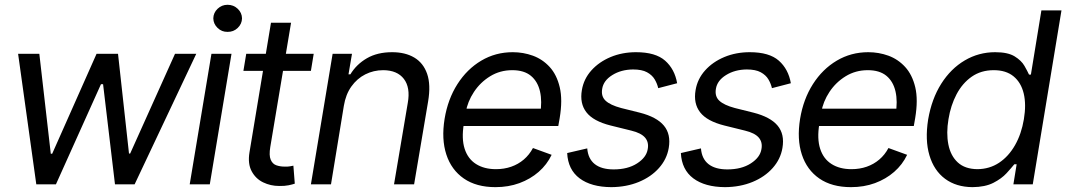

<svg xmlns="http://www.w3.org/2000/svg" viewBox="-20 -771 4459 803"><path d="M131.8 0 55.7 -545.9H144.5L192.4 -127.9H198.2L383.8 -545.9H473.6L519.5 -128.9H524.4L711.9 -545.9H800.8L543 0H460.9L411.1 -418.9H402.3L213.9 0Z M773.4 0 864.3 -545.9H948.2L857.4 0ZM931.6 -637.7Q907.7 -637.2 890.1 -654.1Q872.6 -670.9 872.1 -694.3Q872.6 -717.8 890.1 -734.4Q907.7 -751 931.6 -751Q956.5 -751 974.1 -734.4Q991.7 -717.8 992.2 -694.3Q991.7 -670.9 974.1 -654.1Q956.5 -637.2 931.6 -637.7Z M1292 -545.9 1280.3 -474.6H998L1009.8 -545.9ZM1113.3 -675.8H1197.3L1110.4 -156.2Q1104.5 -121.1 1112.1 -103.3Q1119.6 -85.4 1135.5 -79.8Q1151.4 -74.2 1169.9 -74.2Q1184.1 -73.7 1192.9 -75.4Q1201.7 -77.1 1207 -78.1L1212.9 -2.9Q1203.1 0.5 1186.8 3.9Q1170.4 7.3 1147.5 6.8Q1111.8 6.8 1080.6 -8.3Q1049.3 -23.4 1032.5 -54.9Q1015.6 -86.4 1023.4 -133.8Z M1418 -328.1 1364.3 0H1280.3L1371.1 -545.9H1452.1L1437.5 -460H1445.3Q1470.7 -502 1514.4 -527.3Q1558.1 -552.7 1620.1 -552.7Q1674.8 -552.7 1712.6 -530.3Q1750.5 -507.8 1766.4 -462.2Q1782.2 -416.5 1770.5 -346.7L1711.9 0H1627.9L1685.5 -340.8Q1696.8 -404.8 1669.2 -440.9Q1641.6 -477.1 1583 -477.5Q1542.5 -477.5 1507.8 -460Q1473.1 -442.4 1449.5 -409.2Q1425.8 -376 1418 -328.1Z M2052.2 11.7Q1972.2 11.7 1919.9 -24.4Q1867.7 -60.5 1846.7 -124.8Q1825.7 -189 1839.4 -273.9Q1853 -356.4 1893.1 -419.2Q1933.1 -481.9 1992.7 -517.3Q2052.2 -552.7 2124.5 -552.7Q2168.5 -552.7 2208.7 -538.1Q2249 -523.4 2278.8 -491Q2308.6 -458.5 2321 -406Q2333.5 -353.5 2320.8 -277.3L2314.9 -244.1H1894L1906.2 -316.4H2282.2L2238.8 -292Q2248 -346.7 2238.5 -388.4Q2229 -430.2 2200.4 -453.9Q2171.9 -477.5 2122.6 -477.5Q2071.3 -477.5 2030 -452.1Q1988.8 -426.8 1962.2 -386.5Q1935.5 -346.2 1927.7 -300.8L1919.9 -252.9Q1909.7 -190.9 1923.3 -148.7Q1937 -106.4 1970.9 -85Q2004.9 -63.5 2054.2 -63.5Q2088.4 -63.5 2117.9 -73.7Q2147.5 -84 2170.7 -103.8Q2193.8 -123.5 2209 -151.9L2287.1 -123.5Q2267.6 -82.5 2232.9 -52.2Q2198.2 -22 2152.3 -5.1Q2106.4 11.7 2052.2 11.7Z M2812 -422.9 2732.9 -402.3Q2728.5 -421.4 2718 -439.2Q2707.5 -457 2686 -468.8Q2664.6 -480.5 2627.4 -480.5Q2577.6 -480 2540.8 -457Q2503.9 -434.1 2498.5 -399.4Q2493.2 -368.2 2512.7 -349.9Q2532.2 -331.5 2577.6 -319.3L2655.8 -299.8Q2726.6 -281.7 2756.6 -245.6Q2786.6 -209.5 2776.9 -152.3Q2769 -105.5 2736.1 -68.4Q2703.1 -31.2 2651.6 -10Q2600.1 11.2 2536.6 11.7Q2452.6 11.2 2404.1 -25.1Q2355.5 -61.5 2352.1 -130.9L2436 -150.4Q2439.5 -106.9 2467.5 -84.7Q2495.6 -62.5 2546.4 -62.5Q2605.5 -62.5 2644.5 -87.6Q2683.6 -112.8 2689 -147.5Q2694.3 -176.3 2677.7 -195.6Q2661.1 -214.8 2620.6 -224.6L2533.7 -246.1Q2461.4 -264.2 2432.6 -301.3Q2403.8 -338.4 2413.6 -394.5Q2421.4 -440.9 2453.4 -476.6Q2485.4 -512.2 2533.9 -532.5Q2582.5 -552.7 2640.1 -552.7Q2721.7 -552.7 2761.7 -517.3Q2801.8 -481.9 2812 -422.9Z M3287.6 -422.9 3208.5 -402.3Q3204.1 -421.4 3193.6 -439.2Q3183.1 -457 3161.6 -468.8Q3140.1 -480.5 3103 -480.5Q3053.2 -480 3016.4 -457Q2979.5 -434.1 2974.1 -399.4Q2968.8 -368.2 2988.3 -349.9Q3007.8 -331.5 3053.2 -319.3L3131.3 -299.8Q3202.1 -281.7 3232.2 -245.6Q3262.2 -209.5 3252.4 -152.3Q3244.6 -105.5 3211.7 -68.4Q3178.7 -31.2 3127.2 -10Q3075.7 11.2 3012.2 11.7Q2928.2 11.2 2879.6 -25.1Q2831.1 -61.5 2827.6 -130.9L2911.6 -150.4Q2915 -106.9 2943.1 -84.7Q2971.2 -62.5 3022 -62.5Q3081.1 -62.5 3120.1 -87.6Q3159.2 -112.8 3164.6 -147.5Q3169.9 -176.3 3153.3 -195.6Q3136.7 -214.8 3096.2 -224.6L3009.3 -246.1Q2937 -264.2 2908.2 -301.3Q2879.4 -338.4 2889.2 -394.5Q2897 -440.9 2929 -476.6Q2960.9 -512.2 3009.5 -532.5Q3058.1 -552.7 3115.7 -552.7Q3197.3 -552.7 3237.3 -517.3Q3277.3 -481.9 3287.6 -422.9Z M3539.1 11.7Q3459 11.7 3406.7 -24.4Q3354.5 -60.5 3333.5 -124.8Q3312.5 -189 3326.2 -273.9Q3339.8 -356.4 3379.9 -419.2Q3419.9 -481.9 3479.5 -517.3Q3539.1 -552.7 3611.3 -552.7Q3655.3 -552.7 3695.6 -538.1Q3735.8 -523.4 3765.6 -491Q3795.4 -458.5 3807.9 -406Q3820.3 -353.5 3807.6 -277.3L3801.8 -244.1H3380.9L3393.1 -316.4H3769L3725.6 -292Q3734.9 -346.7 3725.3 -388.4Q3715.8 -430.2 3687.3 -453.9Q3658.7 -477.5 3609.4 -477.5Q3558.1 -477.5 3516.8 -452.1Q3475.6 -426.8 3449 -386.5Q3422.4 -346.2 3414.6 -300.8L3406.7 -252.9Q3396.5 -190.9 3410.2 -148.7Q3423.8 -106.4 3457.8 -85Q3491.7 -63.5 3541 -63.5Q3575.2 -63.5 3604.7 -73.7Q3634.3 -84 3657.5 -103.8Q3680.7 -123.5 3695.8 -151.9L3773.9 -123.5Q3754.4 -82.5 3719.7 -52.2Q3685.1 -22 3639.2 -5.1Q3593.3 11.7 3539.1 11.7Z M4047.4 11.7Q3979 11.2 3932.6 -23.2Q3886.2 -57.6 3867.2 -121.3Q3848.1 -185.1 3861.8 -271.5Q3876.5 -357.4 3916.5 -420.7Q3956.5 -483.9 4014.9 -518.3Q4073.2 -552.7 4142.1 -552.7Q4195.3 -552.7 4223.6 -535.2Q4252 -517.6 4264.6 -495.4Q4277.3 -473.1 4283.7 -459H4291.5L4335.4 -727.5H4419.4L4299.3 0H4218.3L4231.9 -84H4222.2Q4210.4 -69.3 4189.7 -46.6Q4168.9 -23.9 4134.5 -6.3Q4100.1 11.2 4047.4 11.7ZM4067.9 -63.5Q4118.7 -64 4158.4 -90.3Q4198.2 -116.7 4225.1 -163.8Q4252 -210.9 4262.2 -272.5Q4272.5 -334 4261.5 -379.9Q4250.5 -425.8 4219 -451.7Q4187.5 -477.5 4136.2 -477.5Q4083 -477.5 4043.9 -450.2Q4004.9 -422.9 3980.5 -376.5Q3956.1 -330.1 3946.8 -272.5Q3937 -214.4 3946.3 -167Q3955.6 -119.6 3985.6 -91.8Q4015.6 -64 4067.9 -63.5Z"/></svg>

Font: Inter Tight
Style: Italic
Weight: 400
Italic angle: -9.39999°
Designer: Rasmus Andersson
Foundry: rsms
Version: Version 3.002